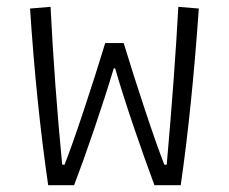

<svg xmlns="http://www.w3.org/2000/svg" viewBox="-20 -542 670 562"><path d="M68 -517 128 -522Q139 -299 162 -60H169Q191 -116 226 -221.5Q261 -327 288 -416H342Q369 -327 404 -221.5Q439 -116 461 -60H468Q491 -320 502 -522L562 -517Q541 -220 509 0H432Q404 -75 371.5 -170.5Q339 -266 317 -342H313Q289 -262 256 -165Q223 -68 197 0H121Q86 -241 68 -517Z"/></svg>

Font: Athiti
Style: Regular
Weight: 400
Designer: CadsonDemak Team
Foundry: CadsonDemak
Version: Version 1.033